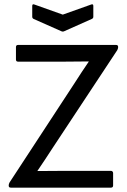

<svg xmlns="http://www.w3.org/2000/svg" viewBox="-20 -861 585 881"><path d="M261.2 -717.8 134.8 -773.9Q127.9 -776.9 127.9 -784.2V-834Q127.9 -844.7 139.2 -839.8L268.1 -793.9L397 -839.8Q408.2 -844.7 408.2 -834V-784.2Q408.2 -776.9 400.9 -773.9L274.9 -717.8Q268.1 -714.4 261.2 -717.8ZM29.8 0Q20 0 20 -8.8V-11.2Q20 -16.1 23.9 -23.9L321.8 -479Q355 -531.2 387.2 -578.1V-579.1Q349.1 -578.1 272 -578.1H63Q53.2 -578.1 53.2 -587.9V-645Q53.2 -654.8 63 -654.8H512.2Q522 -654.8 522 -646V-644Q522 -638.7 518.1 -630.9L224.1 -186Q183.6 -123.5 151.9 -77.1V-76.2Q195.8 -77.1 284.2 -77.1H488.8Q493.2 -77.1 496.1 -74.2Q499 -71.3 499 -66.9V-9.8Q499 0 488.8 0Z"/></svg>

Font: Sofia Sans
Style: Regular
Weight: 400
Designer: Botio Nikoltchev, Ani Petrova
Foundry: lettersoup
Version: Version 4.100